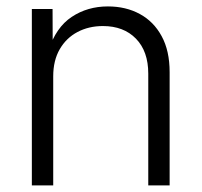

<svg xmlns="http://www.w3.org/2000/svg" viewBox="-20 -563 612 583"><path d="M141.6 -331.1V0H76.7V-535.6H139.6L140.1 -410.2H127.4Q149.9 -480 197.8 -511.7Q245.6 -543.5 307.6 -543.5Q362.3 -543.5 404.5 -520.5Q446.8 -497.6 470.9 -453.1Q495.1 -408.7 495.1 -343.8V0H430.2V-339.4Q430.2 -407.2 392.8 -445.6Q355.5 -483.9 292.5 -483.9Q249.5 -483.9 215.3 -465.8Q181.2 -447.8 161.4 -413.6Q141.6 -379.4 141.6 -331.1Z"/></svg>

Font: Inter 20pt Light
Style: Regular
Weight: 300
Version: Version 4.001;git-66647c0bb